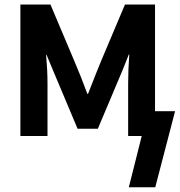

<svg xmlns="http://www.w3.org/2000/svg" viewBox="-20 -583 770 823"><path d="M67.4 0V-563.5H196.3L297.9 -323.2Q325.2 -259.8 354.5 -180.7H357.4Q396.5 -281.2 414.1 -323.2L515.6 -563.5H644.5V0H529.3V-225.6Q529.3 -283.2 534.2 -349.6H532.2L504.9 -281.2L399.4 -31.2H312.5L209 -277.3L179.7 -347.7H177.7Q183.6 -281.2 183.6 -225.6V0ZM532.2 219.7 614.3 -106.4H730.5L645.5 219.7Z"/></svg>

Font: Gothic A1
Style: Bold
Weight: 700
Version: Version 2.50